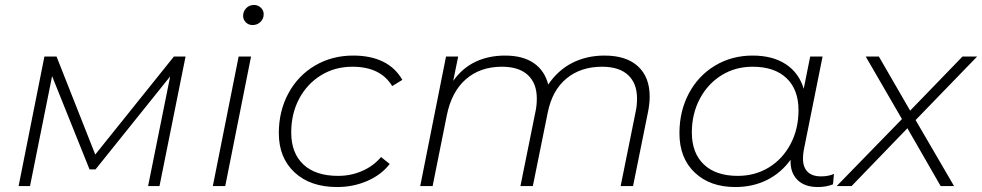

<svg xmlns="http://www.w3.org/2000/svg" viewBox="-20 -750 3959 774"><path d="M728 -522 623 0H577L666 -442L365 -67H341L190 -443L101 0H55L159 -522H208L364 -127L681 -522Z M942 -522H992L888 0H838ZM960 -686Q960 -704 972.5 -717Q985 -730 1004 -730Q1020 -730 1031.5 -719Q1043 -708 1043 -693Q1043 -674 1030 -661.5Q1017 -649 998 -649Q982 -649 971 -660Q960 -671 960 -686Z M1104 -213Q1104 -302 1142.5 -373.5Q1181 -445 1249.5 -485.5Q1318 -526 1404 -526Q1474 -526 1524 -501.5Q1574 -477 1602 -428L1561 -403Q1514 -481 1401 -481Q1330 -481 1274 -446.5Q1218 -412 1186 -352Q1154 -292 1154 -216Q1154 -133 1203 -87Q1252 -41 1343 -41Q1395 -41 1440.5 -61Q1486 -81 1516 -117L1551 -89Q1517 -45 1460.5 -20.5Q1404 4 1339 4Q1231 4 1167.5 -55Q1104 -114 1104 -213Z M2599 -361Q2599 -334 2593 -302L2532 0H2482L2543 -302Q2548 -325 2548 -353Q2548 -414 2512 -447.5Q2476 -481 2407 -481Q2321 -481 2263.5 -433.5Q2206 -386 2188 -296L2128 0H2078L2139 -302Q2144 -325 2144 -353Q2144 -414 2108 -447.5Q2072 -481 2003 -481Q1916 -481 1858 -430.5Q1800 -380 1781 -284L1724 0H1674L1778 -522H1827L1807 -424Q1844 -476 1897 -501Q1950 -526 2016 -526Q2088 -526 2132 -495.5Q2176 -465 2190 -409Q2229 -467 2287 -496.5Q2345 -526 2417 -526Q2505 -526 2552 -482.5Q2599 -439 2599 -361Z M3342 -49 3338 -7Q3311 4 3277 4Q3223 4 3194 -25.5Q3165 -55 3167 -106Q3129 -53 3072 -24.5Q3015 4 2944 4Q2842 4 2780.5 -54.5Q2719 -113 2719 -213Q2719 -302 2757 -373.5Q2795 -445 2862.5 -485.5Q2930 -526 3014 -526Q3095 -526 3148 -491Q3201 -456 3220 -392L3246 -522H3296L3220 -144Q3217 -126 3217 -111Q3217 -76 3235.5 -57.5Q3254 -39 3290 -39Q3320 -39 3342 -49ZM3199 -306Q3199 -389 3150.5 -435Q3102 -481 3014 -481Q2944 -481 2888.5 -446.5Q2833 -412 2801 -351.5Q2769 -291 2769 -216Q2769 -133 2817.5 -87Q2866 -41 2954 -41Q3024 -41 3079.5 -75Q3135 -109 3167 -169.5Q3199 -230 3199 -306Z M3671 -266 3826 0H3772L3638 -233L3413 0H3353L3616 -270L3470 -522H3523L3649 -304L3860 -522H3919Z"/></svg>

Font: Montserrat Alternates Light
Style: Italic
Weight: 300
Italic angle: -11.3°
Designer: Julieta Ulanovsky
Foundry: Julieta Ulanovsky
Version: Version 7.200